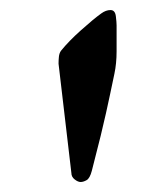

<svg xmlns="http://www.w3.org/2000/svg" viewBox="-20 -569 311 386"><path d="M142.1 -203.1Q136.7 -203.1 130.1 -208.3Q123.5 -213.4 123.5 -221.2L97.7 -440.9Q97.7 -447.8 98.4 -454.8Q99.1 -461.9 102.5 -466.8Q118.2 -486.3 143.1 -508.5Q168 -530.8 183.6 -542Q192.9 -548.8 202.1 -548.8Q211.4 -548.8 212.9 -536.4Q214.4 -523.9 214.4 -518.1V-465.8Q214.4 -441.4 210 -420.7Q205.6 -399.9 201.2 -378.9Q197.3 -360.4 193.1 -341.6Q189 -322.8 182.4 -295.9Q175.8 -269 164.6 -225.6Q160.6 -210.4 154.1 -206.8Q147.5 -203.1 142.1 -203.1Z"/></svg>

Font: David Libre
Style: Bold
Weight: 700
Designer: Ismar David, J. Victor Gaultney, Annie Olsen and Meir Sadan
Foundry: Monotype Imaging Inc. & SIL International
Version: Version 1.100; ttfautohint (v1.8.4.7-5d5b)